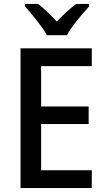

<svg xmlns="http://www.w3.org/2000/svg" viewBox="-20 -961 541 981"><path d="M220 -781H322C345 -826 401 -890 435 -928V-941H369C335 -915 305 -888 270 -851C238 -886 205 -918 174 -941H108V-928C143 -888 196 -825 220 -781ZM449 0V-91H190V-327H433V-417H190V-623H449V-714H85V0Z"/></svg>

Font: Noto Sans Devanagari SemiCondensed Medium
Style: Regular
Weight: 500
Width: 4
Designer: Jelle Bosma - Monotype Design Team
Foundry: Monotype Imaging Inc.
Version: Version 2.004